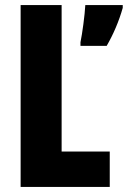

<svg xmlns="http://www.w3.org/2000/svg" viewBox="-20 -734 502 754"><path d="M61 0H411V-139H222V-714H61ZM462 -703V-714H315C313 -675 303 -601 296 -568V-554H399C425 -599 447 -650 462 -703Z"/></svg>

Font: Noto Sans Bengali ExtraCondensed ExtraBold
Style: Regular
Weight: 800
Width: 2
Designer: Joana Ranito - Universal Thirst; Jelle Bosma - Monotype Design Team
Foundry: Universal Thirst ehf.
Version: Version 3.000